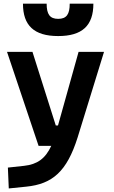

<svg xmlns="http://www.w3.org/2000/svg" viewBox="-20 -803 626 1057"><path d="M28.3 234.4 124.5 224.6C269.5 210 348.1 140.6 407.2 -45.9L552.7 -517.6H412.6L299.3 -112.3H287.1L158.7 -517.6H18.6L192.4 0H262.2C229.5 70.8 184.6 102.1 112.8 109.9L23.4 119.6ZM300.3 -604.5C432.6 -604.5 494.1 -662.1 494.1 -782.7H363.8C363.8 -725.6 347.2 -699.2 300.3 -699.2C254.4 -699.2 236.8 -724.6 236.8 -782.7H106.4C106.4 -663.1 167 -604.5 300.3 -604.5Z"/></svg>

Font: CaskaydiaCove Nerd Font
Style: Bold
Weight: 700
Designer: Aaron Bell
Foundry: Saja Typeworks
Version: Version 2111.1;Nerd Fonts 2.3.0